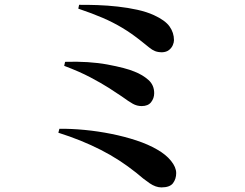

<svg xmlns="http://www.w3.org/2000/svg" viewBox="-20 -758 1040 815"><path d="M718.5 -587.5Q718.5 -578.1 713.4 -566.1Q708.2 -554.2 697.1 -545.5Q686 -536.8 668.2 -536.1Q650.9 -536.1 638.3 -541Q625.7 -546 613.2 -556.4Q600.7 -566.7 580.7 -582.5Q538.6 -616.2 499.6 -639.5Q460.6 -662.9 416.4 -682Q372.2 -701.1 312.3 -721.3L315.8 -737.5Q351.5 -737.8 393.8 -736.4Q436.1 -734.9 479.6 -730.1Q523.1 -725.3 563 -716.5Q602.9 -707.7 633.6 -693.6Q681.3 -671.7 699.9 -645.4Q718.5 -619.1 718.5 -587.5ZM256.3 -495.5Q357.9 -498.6 435.8 -484.2Q513.7 -469.7 551.2 -453.9Q586 -440.2 610.3 -418.4Q634.5 -396.7 634.5 -362.4Q634.5 -341.3 621.6 -324.5Q608.7 -307.7 581.4 -307.7Q561.3 -307.7 543.8 -317.5Q526.4 -327.2 496.8 -348.8Q475 -363.7 442.5 -384.5Q410 -405.2 363.6 -429.7Q317.3 -454.2 252.5 -478.5ZM232.1 -211.4Q282.5 -211.9 339.4 -206.5Q396.3 -201 452.6 -189.7Q508.8 -178.4 559.2 -161.8Q609.5 -145.2 646.8 -123.4Q684.1 -102.3 706 -75.2Q727.9 -48.1 727.9 -23.1Q727.9 1.4 714.4 19.5Q700.9 37.5 665.1 37.5Q641.1 37.5 614.9 19.7Q588.7 1.8 558.4 -24.6Q523 -52.7 485.7 -77Q448.4 -101.2 407.7 -121.9Q367 -142.6 322.2 -160.8Q277.4 -178.9 227.7 -194.6Z"/></svg>

Font: Noto Serif JP
Style: Regular
Weight: 200
Designer: Ryoko NISHIZUKA 西塚涼子 (kana & ideographs); Frank Grießhammer (Latin, Greek & Cyrillic); Wenlong ZHANG 张文龙 (bopomofo); San
Foundry: Adobe
Version: Version 2.001;hotconv 1.1.0;makeotfexe 2.6.0